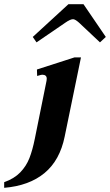

<svg xmlns="http://www.w3.org/2000/svg" viewBox="-65 -752 527 920"><path d="M92 -575 263 -732H335L442 -575L414 -549L313 -644Q295 -660 285 -660Q272 -660 249 -644L110 -549ZM-45 121Q3 104 32 74Q61 44 76 5.5Q91 -33 102 -88L158 -365Q159 -369 159 -375Q159 -394 137 -394Q133 -394 113 -388L112 -419L292 -477H323L245 -98Q222 16 148.5 77Q75 138 -45 148Z"/></svg>

Font: Taviraj SemiBold
Style: Italic
Weight: 600
Italic angle: -12°
Designer: Katatrad Team
Foundry: CadsonDemak
Version: Version 1.001